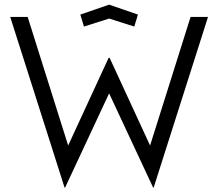

<svg xmlns="http://www.w3.org/2000/svg" viewBox="-20 -780 955 840"><path d="M24.7 -706H101L278.2 -143.4L455.1 -526.7H459.7L636.6 -143.4L813.8 -706H890.1L652.3 40.7H650L457.4 -371.5L264.8 40.7H262.5ZM331.4 -716.2 457.4 -759.7 583.4 -716.2 567.5 -663.8 457.4 -698.8 347.3 -663.8Z"/></svg>

Font: Lineal Thin
Style: Regular
Weight: 200
Designer: Created by Frank Adebiaye with contributions from Anton Moglia & Ariel Martín Pérez
Created by Frank ADEBIAYE with FontF
Foundry: Velvetyne Type Foundry
Version: Version 2.000;Glyphs 3.2 (3227)